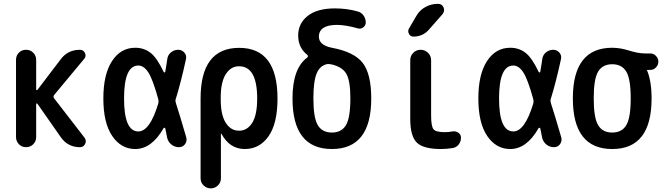

<svg xmlns="http://www.w3.org/2000/svg" viewBox="-20 -785 3540 1024"><path d="M65.4 -53.7V-465.8Q65.4 -488.3 80.6 -503.9Q95.7 -519.5 118.7 -519.5Q141.6 -519.5 157.2 -503.9Q172.9 -488.3 172.9 -465.8V-307.6Q172.9 -304.7 175.3 -304.2Q177.7 -303.7 179.7 -305.7L303.7 -468.8Q341.8 -519.5 406.2 -519.5Q424.8 -519.5 433.1 -502.4Q441.4 -485.4 428.7 -470.7L269.5 -279.3Q261.7 -269.5 268.6 -260.7L430.7 -50.8Q442.4 -35.2 434.1 -17.6Q425.8 0 406.2 0Q341.8 0 304.7 -52.7L179.7 -231.4Q176.8 -235.4 173.8 -232.4Q172.9 -231.4 172.9 -228.5V-53.7Q172.9 -31.2 157.2 -15.6Q141.6 0 118.7 0Q95.7 0 80.6 -16.1Q65.4 -32.2 65.4 -53.7Z M717.8 -435.5Q641.6 -435.5 641.6 -259.8Q641.6 -84 717.8 -84Q779.3 -84 824.2 -233.4Q827.1 -244.1 824.2 -255.9Q794.9 -362.3 771 -398.9Q747.1 -435.5 717.8 -435.5ZM701.2 9.8Q626 9.8 578.6 -59.6Q531.2 -128.9 531.2 -259.8Q531.2 -388.7 577.6 -459.5Q624 -530.3 701.2 -530.3Q748 -530.3 782.7 -503.4Q817.4 -476.6 853.5 -400.4Q857.4 -396.5 861.3 -401.4Q863.3 -413.1 867.2 -437.5Q871.1 -461.9 872.1 -469.7Q875 -492.2 892.1 -505.9Q909.2 -519.5 930.7 -519.5Q950.2 -519.5 963.4 -504.4Q976.6 -489.3 971.7 -468.8Q944.3 -342.8 917 -255.9Q914.1 -247.1 918 -235.4Q937.5 -175.8 973.6 -51.8Q978.5 -32.2 966.8 -16.1Q955.1 0 934.6 0Q911.1 0 893.6 -14.6Q876 -29.3 871.1 -51.8Q869.1 -61.5 865.7 -79.6Q862.3 -97.7 861.3 -100.6Q860.4 -103.5 856.9 -103.5Q853.5 -103.5 852.5 -101.6Q789.1 9.8 701.2 9.8Z M1157.2 -264.6V-254.9Q1157.2 -171.9 1184.1 -129.9Q1210.9 -87.9 1254.9 -87.9Q1298.8 -87.9 1325.2 -129.9Q1351.6 -171.9 1351.6 -259.8Q1351.6 -431.6 1254.9 -431.6Q1210.9 -431.6 1184.1 -389.2Q1157.2 -346.7 1157.2 -264.6ZM1049.8 166V-259.8Q1049.8 -529.3 1254.9 -529.8Q1460 -530.3 1460 -259.8Q1460 -126 1412.1 -58.1Q1364.3 9.8 1285.2 9.8Q1205.1 9.8 1161.1 -71.3Q1161.1 -72.3 1159.2 -72.3H1158.2V166Q1158.2 188.5 1142.1 204.1Q1126 219.7 1104 219.7Q1082 219.7 1065.9 204.1Q1049.8 188.5 1049.8 166Z M1725.6 -443.4Q1686.5 -435.5 1668.9 -393.6Q1651.4 -351.6 1651.4 -259.8Q1651.4 -157.2 1674.8 -117.7Q1698.2 -78.1 1750 -78.1Q1801.8 -78.1 1825.2 -117.7Q1848.6 -157.2 1848.6 -259.8Q1848.6 -353.5 1827.6 -390.6Q1806.6 -427.7 1749 -441.4H1748Q1735.4 -444.3 1725.6 -443.4ZM1540 -259.8Q1540 -420.9 1619.1 -478.5Q1622.1 -480.5 1622.1 -485.4Q1622.1 -490.2 1619.1 -492.2Q1570.3 -530.3 1570.3 -595.7Q1570.3 -660.2 1621.1 -700.2Q1671.9 -740.2 1765.6 -740.2Q1831.1 -740.2 1888.7 -723.6Q1907.2 -718.8 1918.9 -702.1Q1930.7 -685.5 1930.7 -665Q1930.7 -649.4 1917.5 -639.2Q1904.3 -628.9 1887.7 -633.8Q1826.2 -651.4 1778.3 -652.3Q1681.6 -652.3 1680.7 -589.8Q1680.7 -543.9 1750 -530.3Q1870.1 -507.8 1915 -448.7Q1960 -389.6 1960 -259.8Q1960 9.8 1750 9.8Q1540 9.8 1540 -259.8Z M2392.6 -84Q2409.2 -86.9 2423.8 -77.6Q2438.5 -68.4 2438.5 -50.8Q2438.5 -29.3 2425.8 -13.7Q2413.1 2 2392.6 4.9Q2360.4 9.8 2332 9.8Q2238.3 9.8 2203.1 -24.4Q2168 -58.6 2168 -150.4V-463.9Q2168 -487.3 2184.1 -503.4Q2200.2 -519.5 2223.1 -519.5Q2246.1 -519.5 2262.7 -503.4Q2279.3 -487.3 2279.3 -463.9V-169.9Q2279.3 -111.3 2292 -95.7Q2304.7 -80.1 2351.6 -80.1Q2374 -80.1 2392.6 -84ZM2184.6 -589.8Q2168.9 -589.8 2161.1 -604.5Q2153.3 -619.1 2161.1 -632.8L2201.2 -701.2Q2218.8 -731.4 2249.5 -748Q2280.3 -764.6 2315.4 -764.6Q2337.9 -764.6 2345.7 -745.1Q2353.5 -725.6 2339.8 -709L2267.6 -627Q2235.4 -589.8 2184.6 -589.8Z M2717.8 -435.5Q2641.6 -435.5 2641.6 -259.8Q2641.6 -84 2717.8 -84Q2779.3 -84 2824.2 -233.4Q2827.1 -244.1 2824.2 -255.9Q2794.9 -362.3 2771 -398.9Q2747.1 -435.5 2717.8 -435.5ZM2701.2 9.8Q2626 9.8 2578.6 -59.6Q2531.2 -128.9 2531.2 -259.8Q2531.2 -388.7 2577.6 -459.5Q2624 -530.3 2701.2 -530.3Q2748 -530.3 2782.7 -503.4Q2817.4 -476.6 2853.5 -400.4Q2857.4 -396.5 2861.3 -401.4Q2863.3 -413.1 2867.2 -437.5Q2871.1 -461.9 2872.1 -469.7Q2875 -492.2 2892.1 -505.9Q2909.2 -519.5 2930.7 -519.5Q2950.2 -519.5 2963.4 -504.4Q2976.6 -489.3 2971.7 -468.8Q2944.3 -342.8 2917 -255.9Q2914.1 -247.1 2918 -235.4Q2937.5 -175.8 2973.6 -51.8Q2978.5 -32.2 2966.8 -16.1Q2955.1 0 2934.6 0Q2911.1 0 2893.6 -14.6Q2876 -29.3 2871.1 -51.8Q2869.1 -61.5 2865.7 -79.6Q2862.3 -97.7 2861.3 -100.6Q2860.4 -103.5 2856.9 -103.5Q2853.5 -103.5 2852.5 -101.6Q2789.1 9.8 2701.2 9.8Z M3320.3 -402.8Q3296.9 -442.4 3245.1 -442.4Q3193.4 -442.4 3169.9 -402.8Q3146.5 -363.3 3146.5 -260.3Q3146.5 -157.2 3169.9 -117.7Q3193.4 -78.1 3245.1 -78.1Q3296.9 -78.1 3320.3 -117.7Q3343.8 -157.2 3343.8 -260.3Q3343.8 -363.3 3320.3 -402.8ZM3245.1 -530.3Q3288.1 -530.3 3335.9 -515.1Q3383.8 -500 3420.9 -500H3448.2Q3465.8 -500 3478.5 -486.8Q3491.2 -473.6 3491.2 -456.1Q3491.2 -438.5 3478.5 -425.3Q3465.8 -412.1 3448.2 -412.1H3430.7H3429.7V-411.1L3430.7 -410.2Q3455.1 -352.5 3455.1 -259.8Q3455.1 9.8 3245.1 9.8Q3035.2 9.8 3035.2 -260.3Q3035.2 -530.3 3245.1 -530.3Z"/></svg>

Font: Rounded-X Mgen+ 2m medium
Style: Regular
Weight: 500
Designer: [Source Han Sans]
Ryoko NISHIZUKA  (kana & ideographs); Paul D. Hunt (Latin, Greek & Cyrillic); Wenlong ZHANG  (bopomofo
Version: Version 1.059.20150602